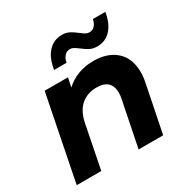

<svg xmlns="http://www.w3.org/2000/svg" viewBox="-170 -906 1032 1056"><g transform="rotate(-30 345.5 -378.5)"><path d="M635 -363Q635 -330 628 -298L568 0H412L470 -288Q474 -305 474 -325Q474 -367 451 -389Q428 -411 382 -411Q322 -411 282.5 -376.5Q243 -342 229 -273L175 0H19L126 -538H274L262 -480Q334 -546 439 -546Q529 -546 582 -498.5Q635 -451 635 -363ZM411 -642Q392 -656 382 -661.5Q372 -667 360 -667Q340 -667 326 -652Q312 -637 307 -611H228Q239 -682 274 -719.5Q309 -757 361 -757Q387 -757 406.5 -747Q426 -737 449 -719Q467 -705 477.5 -699Q488 -693 500 -693Q521 -693 534.5 -707.5Q548 -722 553 -747H632Q621 -679 586.5 -641.5Q552 -604 500 -604Q473 -604 453.5 -614Q434 -624 411 -642Z"/></g></svg>

Font: Idrija
Style: Bold Italic
Weight: 700
Italic angle: -11.3°
Designer: Julieta Ulanovsky
Foundry: Julieta Ulanovsky
Version: Version 7.200